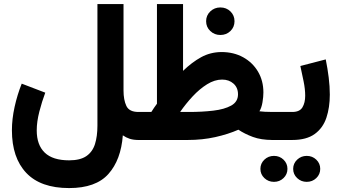

<svg xmlns="http://www.w3.org/2000/svg" viewBox="-20 -705 1721 967"><path d="M328.1 242.2Q184.6 242.2 112.3 165.8Q40 89.4 40 -48.8Q40 -105.5 53.5 -166.5Q66.9 -227.5 89.4 -283.7L208 -238.3Q191.4 -194.3 178.2 -143.1Q165 -91.8 165 -48.3Q165 24.9 205.3 63.7Q245.6 102.5 328.1 102.5Q383.8 102.5 414.8 81.3Q445.8 60.1 458.3 20.8Q470.7 -18.6 470.7 -72.3V-684.6H602.1V-249Q602.1 -201.7 616.5 -171.4Q630.9 -141.1 677.2 -141.1H692.4V0H678.2Q651.4 0 633.1 -6.1Q614.7 -12.2 598.6 -23.4Q589.4 100.1 526.1 171.1Q462.9 242.2 328.1 242.2Z M1018.1 -598.1Q1018.1 -627.4 1039.1 -647.5Q1060.1 -667.5 1089.8 -667.5Q1120.1 -667.5 1140.6 -647.5Q1161.1 -627.4 1161.1 -598.1Q1161.1 -568.8 1140.6 -548.8Q1120.1 -528.8 1089.8 -528.8Q1060.1 -528.8 1039.1 -548.8Q1018.1 -568.8 1018.1 -598.1ZM1095.2 -442.9Q1157.2 -442.9 1204.8 -416.5Q1252.4 -390.1 1279.5 -344.2Q1306.6 -298.3 1306.6 -239.3Q1306.6 -217.8 1302 -189.9Q1297.4 -162.1 1286.6 -144.5Q1297.9 -143.1 1314 -142.1Q1330.1 -141.1 1352.5 -141.1H1367.2V0H1353Q1294.9 0 1253.4 -15.4Q1211.9 -30.8 1180.7 -51.8Q1129.9 -29.3 1064.7 -14.6Q999.5 0 925.8 0H672.9V-141.1H742.2Q749 -152.3 756.1 -162.4Q763.2 -172.4 770.5 -182.6V-684.6H901.9V-348.1Q946.8 -391.6 993.2 -417Q1039.6 -442.4 1095.2 -442.9ZM1098.6 -304.2Q1061 -304.2 1022.9 -280.5Q984.9 -256.8 950.2 -219.5Q915.5 -182.1 887.2 -141.1H931.6Q997.6 -141.1 1054 -147.7Q1110.4 -154.3 1144.5 -173.3Q1178.7 -192.4 1178.7 -230Q1178.7 -263.7 1156 -283.9Q1133.3 -304.2 1098.6 -304.2Z M1451.7 0H1346.7V-141.1H1452.1Q1489.3 -141.1 1503.2 -164.3Q1517.1 -187.5 1517.1 -223.1Q1517.1 -256.3 1509 -295.7Q1501 -335 1492.7 -372.6L1620.6 -405.8Q1629.9 -359.9 1635.5 -314.7Q1641.1 -269.5 1641.1 -228.5Q1641.1 -163.6 1623.8 -111.8Q1606.4 -60.1 1564.9 -30Q1523.4 0 1451.7 0ZM1456.5 145.5Q1456.5 118.2 1476.6 99.1Q1496.6 80.1 1524.9 80.1Q1553.2 80.1 1573 99.1Q1592.8 118.2 1592.8 145.5Q1592.8 172.9 1573 191.9Q1553.2 210.9 1524.9 210.9Q1496.6 210.9 1476.6 191.9Q1456.5 172.9 1456.5 145.5ZM1291.5 145.5Q1291.5 118.2 1311.5 99.1Q1331.5 80.1 1359.9 80.1Q1388.2 80.1 1408 99.1Q1427.7 118.2 1427.7 145.5Q1427.7 172.9 1408 191.9Q1388.2 210.9 1359.9 210.9Q1331.5 210.9 1311.5 191.9Q1291.5 172.9 1291.5 145.5Z"/></svg>

Font: Vazirmatn RD UI ExtraBold
Style: Regular
Weight: 800
Designer: Saber Rastikerdar
Foundry: Saber Rastikerdar
Version: Version 33.003